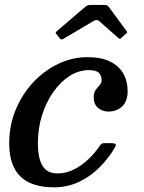

<svg xmlns="http://www.w3.org/2000/svg" viewBox="-20 -770 601 801"><path d="M228 -611.5Q232 -606.5 235.5 -605.5Q239 -604.5 245.5 -608.5L369.5 -682Q383.5 -691 394.5 -681.5L472 -613Q477.5 -608.5 479.5 -608Q481.5 -607.5 488 -613.5L505.5 -629Q510.5 -633 510.5 -635Q510.5 -637 508 -640.5L434 -741Q430.5 -745.5 426.5 -747.5Q422.5 -749.5 412.5 -749.5H363Q352 -749.5 346.8 -748Q341.5 -746.5 335 -741L219.5 -642Q213 -636.5 212.2 -634.2Q211.5 -632 216.5 -626.5ZM512.5 -388.5Q512.5 -431 494.5 -463Q476.5 -495 439.5 -513.2Q402.5 -531.5 344.5 -531.5Q282 -531.5 223.8 -504Q165.5 -476.5 119.2 -427.2Q73 -378 45.8 -313Q18.5 -248 18.5 -173Q18.5 -106.5 41 -66Q63.5 -25.5 105 -7Q146.5 11.5 203.5 11.5Q264 11.5 313.2 -13Q362.5 -37.5 399.5 -76Q436.5 -114.5 460 -156Q466 -166.5 460.8 -169.8Q455.5 -173 440.5 -173H420Q408 -173 404 -170.2Q400 -167.5 395.5 -160.5Q377 -133 349.8 -106.8Q322.5 -80.5 289.5 -63.5Q256.5 -46.5 220.5 -46.5Q188 -46.5 170.2 -62.8Q152.5 -79 145.2 -107.5Q138 -136 138 -173Q138 -234 155.2 -288.8Q172.5 -343.5 202.2 -386Q232 -428.5 270.2 -453Q308.5 -477.5 350.5 -477.5Q381.5 -477.5 392.8 -465.8Q404 -454 404 -435Q404 -424 395.8 -415Q387.5 -406 379.2 -394.8Q371 -383.5 371 -364.5Q371 -334 389.8 -319.2Q408.5 -304.5 432.5 -304.5Q451.5 -304.5 469.8 -312.5Q488 -320.5 500.2 -339Q512.5 -357.5 512.5 -388.5Z"/></svg>

Font: Besley Medium
Style: Italic
Weight: 500
Italic angle: -13°
Designer: Owen Earl
Foundry: indestructible type*
Version: Version 2.001